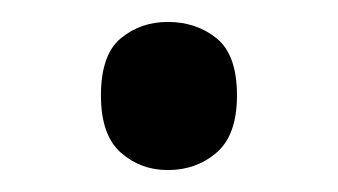

<svg xmlns="http://www.w3.org/2000/svg" viewBox="-20 -141 308 175"><path d="M72 -54Q72 -91 90 -106Q108 -121 133 -121Q159 -121 177.5 -106Q196 -91 196 -54Q196 -18 177.5 -2Q159 14 133 14Q108 14 90 -2Q72 -18 72 -54Z"/></svg>

Font: malayalam25
Style: Book
Weight: 400
Designer: Jelle Bosma - Monotype Design Team
Foundry: Monotype Imaging Inc.
Version: Version 2.003